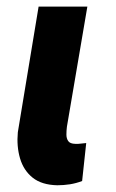

<svg xmlns="http://www.w3.org/2000/svg" viewBox="-20 -548 345 573"><path d="M95.2 -528.3H240.7L179.7 -169.9Q178.2 -157.7 178.2 -146.2Q178.2 -134.8 183.6 -127Q189 -119.1 204.6 -118.7Q212.9 -118.2 220.9 -119.4Q229 -120.6 237.3 -121.1L225.1 -7.8Q207.5 -1 188.7 2Q169.9 4.9 150.9 4.9Q104.5 3.9 77.4 -17.8Q50.3 -39.6 39.8 -75.4Q29.3 -111.3 33.2 -153.3Z"/></svg>

Font: Roboto Condensed ExtraBold
Style: Italic
Weight: 800
Italic angle: -12°
Designer: Christian Robertson
Foundry: Google
Version: Version 3.008; 2023